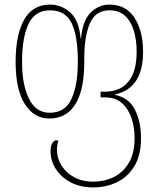

<svg xmlns="http://www.w3.org/2000/svg" viewBox="-20 -566 691 836"><path d="M386 250Q329 250 287 227.5Q245 205 222.5 169Q200 133 200 93Q200 70 207.5 57.5Q215 45 225 45Q231 45 234 47Q228 66 228 86Q228 123 248 155Q268 187 303.5 206Q339 225 385 225Q434 225 475 205Q516 185 541 143Q566 101 566 35Q566 -11 552.5 -51.5Q539 -92 511 -117Q483 -142 437 -142H418V-167H438Q503 -167 539 -210.5Q575 -254 575 -342Q575 -390 563 -431Q551 -472 525 -496.5Q499 -521 456 -521Q396 -521 371.5 -464.5Q347 -408 347 -313V-297Q347 -174 308 -112Q269 -50 195 -50Q128 -50 88 -113Q48 -176 48 -297Q48 -414 85 -480Q122 -546 198 -546Q248 -546 286 -511.5Q324 -477 331 -400H333Q340 -477 375 -511.5Q410 -546 456 -546Q529 -546 566 -488Q603 -430 603 -341Q603 -181 481 -155V-153Q542 -140 568 -87.5Q594 -35 594 35Q594 110 565 157.5Q536 205 489 227.5Q442 250 386 250ZM196 -75Q264 -75 291.5 -136Q319 -197 319 -297Q319 -409 292 -465Q265 -521 198 -521Q132 -521 104 -461.5Q76 -402 76 -297Q76 -196 106.5 -135.5Q137 -75 196 -75Z"/></svg>

Font: Noto Serif Georgian ExtraCondensed Thin
Style: Regular
Weight: 100
Width: 2
Designer: Monotype Design Team, Akaki Razmadze
Foundry: Google LLC
Version: Version 2.003; ttfautohint (v1.8.4.7-5d5b)